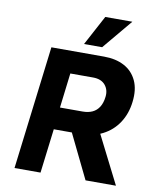

<svg xmlns="http://www.w3.org/2000/svg" viewBox="-98 -998 895 1076"><g transform="rotate(10 349.5 -460.0)"><path d="M59 1 145 -701H445Q512 -701 560 -675.5Q608 -650 631.5 -600Q655 -550 646 -478Q638 -410 604 -358.5Q570 -307 515 -279Q460 -251 388 -251H238L207 1ZM463 0 332 -269 493 -283 636 0ZM251 -377H380Q412 -377 435.5 -388Q459 -399 473.5 -422Q488 -445 492 -480Q497 -520 474 -547.5Q451 -575 404 -575H275ZM425 -751H322L413 -921H567Z"/></g></svg>

Font: Inclusive Sans
Style: Italic
Weight: 400
Italic angle: -7°
Designer: Olivia King
Foundry: Olivia King
Version: Version 2.004